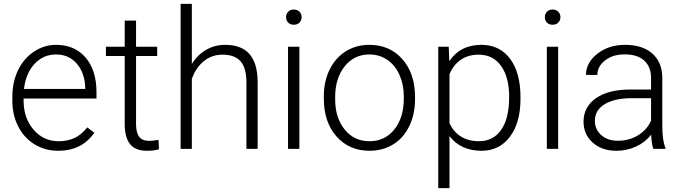

<svg xmlns="http://www.w3.org/2000/svg" viewBox="-20 -770 3525 993"><path d="M280.8 9.8Q213.4 9.8 158.9 -23.4Q104.5 -56.6 74.2 -116Q43.9 -175.3 43.9 -249V-270Q43.9 -346.2 73.5 -407.2Q103 -468.3 155.8 -503.2Q208.5 -538.1 270 -538.1Q366.2 -538.1 422.6 -472.4Q479 -406.7 479 -293V-260.3H102.1V-249Q102.1 -159.2 153.6 -99.4Q205.1 -39.6 283.2 -39.6Q330.1 -39.6 366 -56.6Q401.9 -73.7 431.2 -111.3L467.8 -83.5Q403.3 9.8 280.8 9.8ZM270 -488.3Q204.1 -488.3 158.9 -439.9Q113.8 -391.6 104 -310.1H420.9V-316.4Q418.5 -392.6 377.4 -440.4Q336.4 -488.3 270 -488.3Z M683.6 -663.6V-528.3H793V-480.5H683.6V-128.4Q683.6 -84.5 699.5 -63Q715.3 -41.5 752.4 -41.5Q767.1 -41.5 799.8 -46.4L802.2 1.5Q779.3 9.8 739.7 9.8Q679.7 9.8 652.3 -25.1Q625 -60.1 625 -127.9V-480.5H527.8V-528.3H625V-663.6Z M972.2 -439Q1001 -486.3 1045.9 -512.2Q1090.8 -538.1 1144 -538.1Q1229 -538.1 1270.5 -490.2Q1312 -442.4 1312.5 -346.7V0H1254.4V-347.2Q1253.9 -418 1224.4 -452.6Q1194.8 -487.3 1129.9 -487.3Q1075.7 -487.3 1033.9 -453.4Q992.2 -419.4 972.2 -361.8V0H914.1V-750H972.2Z M1528.3 0H1469.7V-528.3H1528.3ZM1459.5 -681.2Q1459.5 -697.8 1470.2 -709.2Q1481 -720.7 1499.5 -720.7Q1518.1 -720.7 1529.1 -709.2Q1540 -697.8 1540 -681.2Q1540 -664.6 1529.1 -653.3Q1518.1 -642.1 1499.5 -642.1Q1481 -642.1 1470.2 -653.3Q1459.5 -664.6 1459.5 -681.2Z M1654.8 -272Q1654.8 -348.1 1684.3 -409.2Q1713.9 -470.2 1767.8 -504.2Q1821.8 -538.1 1890.1 -538.1Q1995.6 -538.1 2061 -464.1Q2126.5 -390.1 2126.5 -268.1V-255.9Q2126.5 -179.2 2096.9 -117.9Q2067.4 -56.6 2013.7 -23.4Q1960 9.8 1891.1 9.8Q1786.1 9.8 1720.5 -64.2Q1654.8 -138.2 1654.8 -260.3ZM1713.4 -255.9Q1713.4 -161.1 1762.5 -100.3Q1811.5 -39.6 1891.1 -39.6Q1970.2 -39.6 2019.3 -100.3Q2068.4 -161.1 2068.4 -260.7V-272Q2068.4 -332.5 2045.9 -382.8Q2023.4 -433.1 1982.9 -460.7Q1942.4 -488.3 1890.1 -488.3Q1812 -488.3 1762.7 -427Q1713.4 -365.7 1713.4 -266.6Z M2671.9 -258.8Q2671.9 -135.3 2617.2 -62.7Q2562.5 9.8 2470.7 9.8Q2362.3 9.8 2304.7 -66.4V203.1H2246.6V-528.3H2300.8L2303.7 -453.6Q2360.8 -538.1 2469.2 -538.1Q2564 -538.1 2617.9 -466.3Q2671.9 -394.5 2671.9 -267.1ZM2613.3 -269Q2613.3 -370.1 2571.8 -428.7Q2530.3 -487.3 2456.1 -487.3Q2402.3 -487.3 2363.8 -461.4Q2325.2 -435.5 2304.7 -386.2V-132.8Q2325.7 -87.4 2364.7 -63.5Q2403.8 -39.6 2457 -39.6Q2530.8 -39.6 2572 -98.4Q2613.3 -157.2 2613.3 -269Z M2866.7 0H2808.1V-528.3H2866.7ZM2797.9 -681.2Q2797.9 -697.8 2808.6 -709.2Q2819.3 -720.7 2837.9 -720.7Q2856.4 -720.7 2867.4 -709.2Q2878.4 -697.8 2878.4 -681.2Q2878.4 -664.6 2867.4 -653.3Q2856.4 -642.1 2837.9 -642.1Q2819.3 -642.1 2808.6 -653.3Q2797.9 -664.6 2797.9 -681.2Z M3358.9 0Q3350.1 -24.9 3347.7 -73.7Q3316.9 -33.7 3269.3 -12Q3221.7 9.8 3168.5 9.8Q3092.3 9.8 3045.2 -32.7Q2998 -75.2 2998 -140.1Q2998 -217.3 3062.3 -262.2Q3126.5 -307.1 3241.2 -307.1H3347.2V-367.2Q3347.2 -423.8 3312.3 -456.3Q3277.3 -488.8 3210.4 -488.8Q3149.4 -488.8 3109.4 -457.5Q3069.3 -426.3 3069.3 -382.3L3010.7 -382.8Q3010.7 -445.8 3069.3 -491.9Q3127.9 -538.1 3213.4 -538.1Q3301.8 -538.1 3352.8 -493.9Q3403.8 -449.7 3405.3 -370.6V-120.6Q3405.3 -43.9 3421.4 -5.9V0ZM3175.3 -42Q3233.9 -42 3280 -70.3Q3326.2 -98.6 3347.2 -146V-262.2H3242.7Q3155.3 -261.2 3106 -230.2Q3056.6 -199.2 3056.6 -145Q3056.6 -100.6 3089.6 -71.3Q3122.6 -42 3175.3 -42Z"/></svg>

Font: TypoPRO Roboto
Style: Regular
Weight: 300
Designer: Google
Version: Version 2.136; 2016